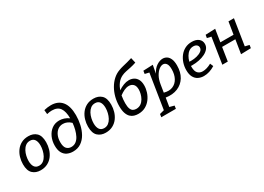

<svg xmlns="http://www.w3.org/2000/svg" viewBox="-12 -1755 4052 2951"><g transform="rotate(-30 2013.5 -279.5)"><path d="M325 -540Q412 -540 465.5 -489.5Q519 -439 519 -324Q519 -262 501.5 -202.5Q484 -143 448.5 -95Q413 -47 359 -18.5Q305 10 233 10Q148 10 94 -40.5Q40 -91 40 -206Q40 -268 57.5 -327.5Q75 -387 110.5 -435Q146 -483 199.5 -511.5Q253 -540 325 -540ZM312 -467Q267 -467 234.5 -442Q202 -417 181 -377.5Q160 -338 150 -292.5Q140 -247 140 -207Q140 -139 166.5 -101Q193 -63 247 -63Q291 -63 323.5 -88Q356 -113 377 -152.5Q398 -192 408.5 -237.5Q419 -283 419 -324Q419 -392 392.5 -429.5Q366 -467 312 -467Z M808 10Q752 10 706 -11.5Q660 -33 633 -81.5Q606 -130 606 -209Q606 -292 637.5 -361Q669 -430 725 -471Q781 -512 858 -512Q898 -512 940.5 -498.5Q983 -485 1022 -456Q1022 -577 979 -639Q936 -701 836 -701Q795 -701 748 -689L741 -763Q806 -779 863 -779Q990 -779 1057 -697Q1124 -615 1124 -454Q1124 -371 1106 -289Q1088 -207 1050 -139.5Q1012 -72 952 -31Q892 10 808 10ZM706 -213Q706 -134 737 -99.5Q768 -65 820 -65Q868 -65 903.5 -91.5Q939 -118 962.5 -163.5Q986 -209 1000 -264.5Q1014 -320 1019 -377Q955 -438 880 -438Q828 -438 789 -409Q750 -380 728 -329Q706 -278 706 -213Z M1480 -540Q1567 -540 1620.5 -489.5Q1674 -439 1674 -324Q1674 -262 1656.5 -202.5Q1639 -143 1603.5 -95Q1568 -47 1514 -18.5Q1460 10 1388 10Q1303 10 1249 -40.5Q1195 -91 1195 -206Q1195 -268 1212.5 -327.5Q1230 -387 1265.5 -435Q1301 -483 1354.5 -511.5Q1408 -540 1480 -540ZM1467 -467Q1422 -467 1389.5 -442Q1357 -417 1336 -377.5Q1315 -338 1305 -292.5Q1295 -247 1295 -207Q1295 -139 1321.5 -101Q1348 -63 1402 -63Q1446 -63 1478.5 -88Q1511 -113 1532 -152.5Q1553 -192 1563.5 -237.5Q1574 -283 1574 -324Q1574 -392 1547.5 -429.5Q1521 -467 1467 -467Z M1966 10Q1929 10 1893.5 -0.5Q1858 -11 1830 -38Q1802 -65 1785 -113.5Q1768 -162 1768 -238Q1768 -320 1788 -396.5Q1808 -473 1845 -537.5Q1882 -602 1934 -649.5Q1986 -697 2051 -720Q2081 -732 2122.5 -742.5Q2164 -753 2209.5 -764Q2255 -775 2296 -789L2317 -697Q2264 -679 2216 -669Q2168 -659 2127 -650.5Q2086 -642 2052 -626Q1995 -599 1959 -550.5Q1923 -502 1903 -444Q1951 -476 1999 -494.5Q2047 -513 2094 -513Q2138 -513 2176 -494Q2214 -475 2237.5 -433.5Q2261 -392 2261 -326Q2261 -269 2242.5 -210.5Q2224 -152 2187.5 -102Q2151 -52 2095.5 -21Q2040 10 1966 10ZM1870 -233Q1870 -169 1884 -134Q1898 -99 1922 -86Q1946 -73 1976 -73Q2025 -73 2059.5 -97.5Q2094 -122 2115.5 -160Q2137 -198 2147 -239Q2157 -280 2157 -313Q2157 -377 2127 -407Q2097 -437 2049 -437Q2008 -437 1965.5 -417Q1923 -397 1882 -366Q1876 -332 1873 -298Q1870 -264 1870 -233Z M2243 230 2251 177 2331 156 2428 -457 2354 -474 2362 -527 2533 -534 2506 -391Q2545 -466 2601 -503Q2657 -540 2710 -540Q2748 -540 2780 -520Q2812 -500 2831.5 -456Q2851 -412 2851 -340Q2851 -220 2800.5 -137Q2750 -54 2660 -17Q2570 20 2453 2L2428 155L2510 177L2502 230ZM2486 -210 2465 -78Q2552 -54 2616 -80.5Q2680 -107 2715.5 -172.5Q2751 -238 2751 -330Q2751 -399 2728.5 -430Q2706 -461 2671 -461Q2637 -461 2599.5 -433Q2562 -405 2530.5 -349.5Q2499 -294 2486 -210Z M3130 10Q3076 10 3032 -12Q2988 -34 2962.5 -81Q2937 -128 2937 -204Q2937 -268 2956.5 -328Q2976 -388 3013 -436Q3050 -484 3103.5 -512Q3157 -540 3225 -540Q3302 -540 3345 -504.5Q3388 -469 3388 -412Q3388 -366 3360 -331Q3332 -296 3284.5 -272Q3237 -248 3178 -236Q3119 -224 3057 -224Q3051 -224 3044.5 -224Q3038 -224 3032 -225Q3032 -215 3032 -206Q3032 -130 3064 -96Q3096 -62 3150 -62Q3221 -62 3304 -108L3328 -52Q3229 10 3130 10ZM3211 -468Q3168 -468 3134.5 -444Q3101 -420 3077.5 -380Q3054 -340 3043 -293Q3059 -292 3077 -292Q3128 -292 3177.5 -304.5Q3227 -317 3260 -341.5Q3293 -366 3293 -403Q3293 -432 3271 -450Q3249 -468 3211 -468Z M3459 0 3530 -457 3458 -474 3467 -527 3640 -534 3605 -313H3839L3874 -530H3971L3899 -72L3974 -54L3966 -1L3789 4L3828 -239H3593L3556 0Z"/></g></svg>

Font: Bitter Medium
Style: Italic
Weight: 500
Italic angle: -9°
Designer: Sol Matas, and Bitter project Authors
Foundry: Sol Matas
Version: Version 2.001